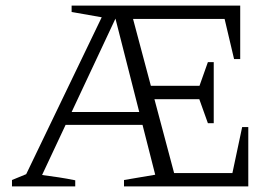

<svg xmlns="http://www.w3.org/2000/svg" viewBox="-20 -669 997 689"><path d="M849 -213H871V0H425V-23L537 -42L388 -627L405 -625L131 -41Q162 -37 191.5 -32.5Q221 -28 250 -22V0H23V-23L74 -44L345 -607L237 -626V-649H842V-457H820L786 -601H429L450 -629L612 -21L577 -48H814ZM726 -227 687 -336 726 -446H747V-227ZM198 -221V-267H521L520 -221ZM496 -313V-361H732V-313Z"/></svg>

Font: Piazzolla 24pt Light
Style: Regular
Weight: 300
Designer: Juan Pablo del Peral
Foundry: Huerta Tipografica
Version: Version 2.005